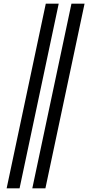

<svg xmlns="http://www.w3.org/2000/svg" viewBox="-20 -780 482 1040"><path d="M228 -760H298L86 240H16ZM367 -760H438L226 240H155Z"/></svg>

Font: Noto Serif CondSemiBold
Style: Italic
Weight: 600
Width: 3
Italic angle: -12°
Designer: Monotype Design Team
Foundry: Monotype Imaging Inc.
Version: Version 1.001